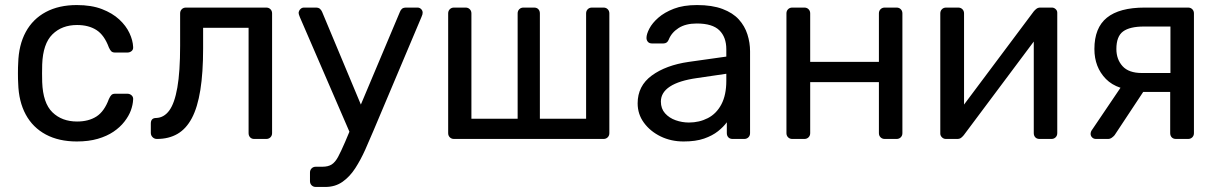

<svg xmlns="http://www.w3.org/2000/svg" viewBox="-20 -550 4822 760"><path d="M284 10Q213 10 161.5 -17.5Q110 -45 82 -96.5Q54 -148 52 -220Q51 -235 51 -260Q51 -285 52 -300Q54 -372 82 -423.5Q110 -475 161.5 -502.5Q213 -530 284 -530Q342 -530 383.5 -514Q425 -498 452 -473Q479 -448 492.5 -419Q506 -390 507 -364Q508 -354 501 -348Q494 -342 484 -342H436Q426 -342 421 -346.5Q416 -351 411 -362Q393 -411 362 -431Q331 -451 285 -451Q225 -451 187.5 -414Q150 -377 147 -295Q146 -259 147 -225Q150 -142 187.5 -105.5Q225 -69 285 -69Q331 -69 362 -89Q393 -109 411 -158Q416 -169 421 -174Q426 -179 436 -179H484Q494 -179 501 -172.5Q508 -166 507 -156Q506 -135 498 -113Q490 -91 472.5 -68.5Q455 -46 429 -28.5Q403 -11 367 -0.5Q331 10 284 10Z M601 0Q591 0 584 -7Q577 -14 577 -24V-61Q577 -83 598 -83Q629 -84 650 -112.5Q671 -141 682 -203.5Q693 -266 693 -369V-497Q693 -507 699.5 -513.5Q706 -520 716 -520H1034Q1044 -520 1050.5 -513.5Q1057 -507 1057 -497V-23Q1057 -13 1050.5 -6.5Q1044 0 1034 0H986Q976 0 970 -6.5Q964 -13 964 -23V-440H784V-358Q784 -262 773 -193.5Q762 -125 739.5 -82.5Q717 -40 682.5 -20Q648 0 601 0Z M1230 190Q1220 190 1213.5 183.5Q1207 177 1207 167V133Q1207 123 1213.5 116.5Q1220 110 1230 110H1256Q1279 110 1293 101Q1307 92 1318.5 70.5Q1330 49 1346 12L1563 -503Q1566 -511 1571.5 -515.5Q1577 -520 1588 -520H1633Q1641 -520 1647 -514Q1653 -508 1653 -500Q1653 -496 1652 -492.5Q1651 -489 1648 -482L1458 -32Q1443 4 1425.5 43Q1408 82 1386.5 115.5Q1365 149 1336 169.5Q1307 190 1268 190ZM1369 -15 1167 -482Q1162 -494 1162 -499Q1163 -508 1169 -514Q1175 -520 1183 -520H1230Q1241 -520 1246.5 -515Q1252 -510 1255 -503L1421 -106Z M1777 0Q1767 0 1760.5 -6.5Q1754 -13 1754 -23V-497Q1754 -507 1760.5 -513.5Q1767 -520 1777 -520H1823Q1833 -520 1839.5 -513.5Q1846 -507 1846 -497V-80H2029V-497Q2029 -507 2035.5 -513.5Q2042 -520 2052 -520H2094Q2105 -520 2111 -513.5Q2117 -507 2117 -497V-80H2300V-497Q2300 -507 2306.5 -513.5Q2313 -520 2323 -520H2369Q2379 -520 2385.5 -513.5Q2392 -507 2392 -497V-23Q2392 -13 2385.5 -6.5Q2379 0 2369 0Z M2686 10Q2636 10 2595 -10Q2554 -30 2529 -64Q2504 -98 2504 -141Q2504 -210 2560 -251Q2616 -292 2706 -305L2855 -326V-355Q2855 -403 2827.5 -430Q2800 -457 2738 -457Q2694 -457 2666 -439Q2638 -421 2627 -393Q2621 -378 2606 -378H2561Q2550 -378 2544.5 -384.5Q2539 -391 2539 -400Q2539 -415 2550.5 -437Q2562 -459 2586 -480Q2610 -501 2647.5 -515.5Q2685 -530 2739 -530Q2799 -530 2840 -514.5Q2881 -499 2904.5 -473Q2928 -447 2938.5 -414Q2949 -381 2949 -347V-23Q2949 -13 2942.5 -6.5Q2936 0 2926 0H2880Q2869 0 2863 -6.5Q2857 -13 2857 -23V-66Q2844 -48 2822 -30.5Q2800 -13 2767 -1.5Q2734 10 2686 10ZM2707 -65Q2748 -65 2782 -82.5Q2816 -100 2835.5 -137Q2855 -174 2855 -230V-258L2739 -241Q2668 -231 2632 -207.5Q2596 -184 2596 -148Q2596 -120 2612.5 -101.5Q2629 -83 2654.5 -74Q2680 -65 2707 -65Z M3116 0Q3106 0 3099.5 -6.5Q3093 -13 3093 -23V-497Q3093 -507 3099.5 -513.5Q3106 -520 3116 -520H3164Q3174 -520 3180.5 -513.5Q3187 -507 3187 -497V-305H3459V-497Q3459 -507 3465.5 -513.5Q3472 -520 3482 -520H3529Q3539 -520 3545.5 -513.5Q3552 -507 3552 -497V-23Q3552 -13 3545.5 -6.5Q3539 0 3529 0H3482Q3472 0 3465.5 -6.5Q3459 -13 3459 -23V-225H3187V-23Q3187 -13 3180.5 -6.5Q3174 0 3164 0Z M3724 0Q3715 0 3708.5 -6.5Q3702 -13 3702 -21V-497Q3702 -507 3708.5 -513.5Q3715 -520 3725 -520H3773Q3783 -520 3789.5 -513.5Q3796 -507 3796 -497V-73L3769 -100L4072 -505Q4077 -511 4083 -515.5Q4089 -520 4098 -520H4144Q4152 -520 4158.5 -514Q4165 -508 4165 -500V-23Q4165 -13 4158.5 -6.5Q4152 0 4142 0H4095Q4084 0 4078 -6.5Q4072 -13 4072 -23V-422L4100 -423L3795 -15Q3791 -10 3785 -5Q3779 0 3769 0Z M4635 0Q4624 0 4618 -6.5Q4612 -13 4612 -23V-186H4497V-191Q4403 -191 4357.5 -237.5Q4312 -284 4312 -356Q4312 -440 4361.5 -480Q4411 -520 4511 -520H4683Q4693 -520 4699.5 -513.5Q4706 -507 4706 -497V-23Q4706 -13 4699.5 -6.5Q4693 0 4683 0ZM4318 0Q4309 0 4303 -6Q4297 -12 4297 -20Q4297 -24 4298.5 -28.5Q4300 -33 4304 -38L4423 -214L4519 -207L4392 -15Q4388 -10 4381 -5Q4374 0 4366 0ZM4500 -261H4613V-445H4508Q4452 -445 4425.5 -425.5Q4399 -406 4399 -356Q4399 -315 4423.5 -288Q4448 -261 4500 -261Z"/></svg>

Font: DVN-Rubik
Style: Regular
Weight: 400
Designer: Hubert and Fischer
Foundry: Hubert & Fischer
Version: Version 2.102